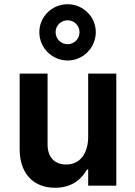

<svg xmlns="http://www.w3.org/2000/svg" viewBox="-20 -878 638 908"><path d="M300 -592C373 -592 433 -652 433 -726C433 -799 373 -858 300 -858C226 -858 166 -799 166 -726C166 -652 226 -592 300 -592ZM300 -669C268 -669 243 -694 243 -726C243 -757 268 -782 300 -782C331 -782 356 -757 356 -726C356 -694 331 -669 300 -669ZM241 10C328 10 371 -40 391 -76H397V0H530V-530H397V-230C397 -166 368 -100 293 -100C237 -100 205 -136 205 -194V-530H73V-172C73 -65 131 10 241 10Z"/></svg>

Font: Be Vietnam Pro SemiBold
Style: Regular
Weight: 600
Designer: Lam Bao, Tony Le, Vietanh Nguyen
Foundry: Yellow Type Foundry
Version: Version 1.002